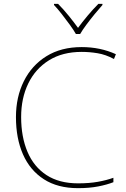

<svg xmlns="http://www.w3.org/2000/svg" viewBox="-20 -969 654 999"><path d="M405 -699Q305 -699 234.5 -655Q164 -611 127 -534.5Q90 -458 90 -360Q90 -257 123 -179Q156 -101 222 -58Q288 -15 386 -15Q444 -15 489 -23Q534 -31 570 -44V-21Q537 -8 491 1Q445 10 386 10Q280 10 208 -36.5Q136 -83 99.5 -166Q63 -249 63 -360Q63 -464 104 -546.5Q145 -629 221.5 -676.5Q298 -724 405 -724Q502 -724 583 -687L573 -662Q530 -685 488 -692Q446 -699 405 -699ZM375 -792Q363 -813 343 -840.5Q323 -868 301.5 -895.5Q280 -923 261 -943V-949H282Q310 -921 337.5 -887Q365 -853 386 -824Q407 -853 435.5 -887Q464 -921 492 -949H513V-943Q495 -923 472.5 -895.5Q450 -868 429.5 -840.5Q409 -813 397 -792Z"/></svg>

Font: Noto Sans Syriac Western Thin
Style: Regular
Weight: 100
Designer: Patrick Giasson and the Monotype Design Team
Foundry: Monotype Imaging Inc.
Version: Version 3.000; ttfautohint (v1.8.4.7-5d5b)